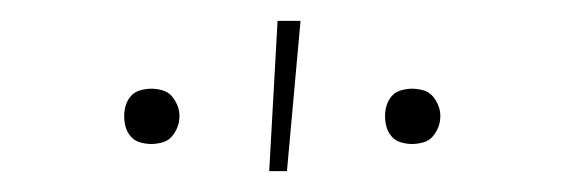

<svg xmlns="http://www.w3.org/2000/svg" viewBox="-20 -764 540 184"><path d="M238 -600 246 -744H268L255 -600ZM375 -626Q370 -626 364.5 -627.5Q359 -629 355.5 -633Q352 -637 350.5 -642Q349 -647 349 -653Q349 -658 350.5 -663Q352 -668 355.5 -672Q359 -676 364.5 -677.5Q370 -679 375 -679Q380 -679 385.5 -677.5Q391 -676 394.5 -672Q398 -668 400 -663Q402 -658 402 -653Q402 -647 400 -642Q398 -637 394.5 -633Q391 -629 385.5 -627.5Q380 -626 375 -626ZM125 -626Q120 -626 114.5 -627.5Q109 -629 105.5 -633Q102 -637 100.5 -642Q99 -647 99 -653Q99 -658 100.5 -663Q102 -668 105.5 -672Q109 -676 114.5 -677.5Q120 -679 125 -679Q130 -679 135.5 -677.5Q141 -676 144.5 -672Q148 -668 150 -663Q152 -658 152 -653Q152 -647 150 -642Q148 -637 144.5 -633Q141 -629 135.5 -627.5Q130 -626 125 -626Z"/></svg>

Font: Iosevka SS18 Thin
Style: Regular
Weight: 100
Monospace: yes
Designer: Belleve Invis
Foundry: Belleve Invis
Version: Version 25.1.1; ttfautohint (v1.8.4)